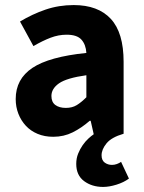

<svg xmlns="http://www.w3.org/2000/svg" viewBox="-20 -528 567 758"><path d="M387 210Q343 210 312 187Q281 164 281 119Q281 97 288.5 78.5Q296 60 306.5 45Q317 30 329 19Q341 8 350 2L338 -51H334Q302 -23 267 -5.5Q232 12 190 12Q156 12 128.5 0.5Q101 -11 82 -31.5Q63 -52 52.5 -79Q42 -106 42 -137Q42 -216 108 -260Q174 -304 321 -319Q319 -352 301.5 -371.5Q284 -391 243 -391Q211 -391 179.5 -379Q148 -367 112 -346L59 -443Q107 -472 159.5 -490Q212 -508 271 -508Q367 -508 417.5 -453.5Q468 -399 468 -284V0Q420 14 400.5 38Q381 62 381 85Q381 105 393.5 114Q406 123 422 123Q432 123 441.5 119.5Q451 116 458 111L489 177Q469 192 440 201Q411 210 387 210ZM240 -102Q265 -102 283 -113Q301 -124 321 -144V-231Q243 -220 213 -199Q183 -178 183 -149Q183 -125 198.5 -113.5Q214 -102 240 -102Z"/></svg>

Font: Font
Style: ¶
Weight: 700
Designer: Paul D. Hunt
Foundry: Adobe Systems Incorporated
Version: Version 3.000